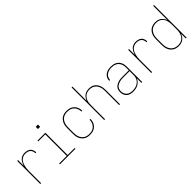

<svg xmlns="http://www.w3.org/2000/svg" viewBox="222 -1892 3057 3057"><g transform="rotate(-45 1750.0 -363.5)"><path d="M132 0V-520H151V-390Q159 -417 171 -442.5Q183 -468 202.5 -488Q222 -508 249 -518Q276 -528 303 -528Q330 -528 357 -521.5Q384 -515 404.5 -497.5Q425 -480 434 -454Q443 -428 443 -401H424Q424 -424 416 -446.5Q408 -469 390.5 -484Q373 -499 350 -504.5Q327 -510 303 -510Q277 -510 252.5 -500Q228 -490 209.5 -471.5Q191 -453 180 -429Q169 -405 162.5 -379.5Q156 -354 153.5 -328Q151 -302 151 -276V0Z M575 0V-18H747V-502H589V-520H767V-18H925V0ZM725 -645V-695H775V-645Z M1247 8Q1221 8 1195 2.5Q1169 -3 1147 -17Q1125 -31 1108 -52Q1091 -73 1081 -97Q1071 -121 1067.5 -147.5Q1064 -174 1064 -200V-320Q1064 -346 1067.5 -372.5Q1071 -399 1081 -423Q1091 -447 1108 -468Q1125 -489 1147 -503Q1169 -517 1195 -522.5Q1221 -528 1247 -528Q1271 -528 1295 -524Q1319 -520 1340 -509.5Q1361 -499 1378.5 -482.5Q1396 -466 1407.5 -445Q1419 -424 1424.5 -400.5Q1430 -377 1430 -353Q1430 -353 1430 -352.5Q1430 -352 1430 -352H1411Q1411 -352 1411 -352.5Q1411 -353 1411 -353Q1411 -374 1406 -395Q1401 -416 1390.5 -435Q1380 -454 1364.5 -469Q1349 -484 1330 -493.5Q1311 -503 1290 -506.5Q1269 -510 1247 -510Q1224 -510 1200.5 -504.5Q1177 -499 1157 -486.5Q1137 -474 1122 -454.5Q1107 -435 1098.5 -413Q1090 -391 1086.5 -367.5Q1083 -344 1083 -320V-200Q1083 -176 1086.5 -152.5Q1090 -129 1098.5 -107Q1107 -85 1122 -65.5Q1137 -46 1157 -33.5Q1177 -21 1200.5 -15.5Q1224 -10 1247 -10Q1269 -10 1290 -13.5Q1311 -17 1330 -26.5Q1349 -36 1364.5 -51Q1380 -66 1390.5 -85Q1401 -104 1406 -125Q1411 -146 1411 -167Q1411 -167 1411 -167.5Q1411 -168 1411 -168H1430Q1430 -168 1430 -167.5Q1430 -167 1430 -167Q1430 -143 1424.5 -119.5Q1419 -96 1407.5 -75Q1396 -54 1378.5 -37.5Q1361 -21 1340 -10.5Q1319 0 1295 4Q1271 8 1247 8Z M1572 0V-735H1591V-412Q1600 -438 1615 -460.5Q1630 -483 1652 -499Q1674 -515 1700.5 -521.5Q1727 -528 1753 -528Q1779 -528 1804.5 -522Q1830 -516 1851 -501.5Q1872 -487 1887.5 -466Q1903 -445 1912 -421Q1921 -397 1924.5 -371.5Q1928 -346 1928 -320V0H1909V-320Q1909 -343 1906 -366.5Q1903 -390 1894.5 -412Q1886 -434 1872 -453Q1858 -472 1839 -485.5Q1820 -499 1796.5 -504.5Q1773 -510 1750 -510Q1727 -510 1703.5 -504.5Q1680 -499 1661 -485.5Q1642 -472 1628 -453Q1614 -434 1605.5 -412Q1597 -390 1594 -366.5Q1591 -343 1591 -320V0Z M2221 8Q2190 8 2160 0.5Q2130 -7 2107.5 -27.5Q2085 -48 2074.5 -77Q2064 -106 2064 -136Q2064 -160 2071 -183.5Q2078 -207 2093.5 -224.5Q2109 -242 2130 -253.5Q2151 -265 2174 -272Q2197 -279 2220.5 -281Q2244 -283 2268 -283H2409V-345Q2409 -366 2405 -388Q2401 -410 2392 -429.5Q2383 -449 2367.5 -465.5Q2352 -482 2332.5 -492Q2313 -502 2291.5 -506Q2270 -510 2248 -510Q2220 -510 2192 -504Q2164 -498 2140.5 -482Q2117 -466 2103.5 -440Q2090 -414 2089 -385H2070Q2070 -407 2076.5 -427.5Q2083 -448 2096 -465.5Q2109 -483 2126.5 -495.5Q2144 -508 2164 -515.5Q2184 -523 2205.5 -525.5Q2227 -528 2248 -528Q2273 -528 2297 -523.5Q2321 -519 2342.5 -508Q2364 -497 2381.5 -479Q2399 -461 2409.5 -439Q2420 -417 2424 -393Q2428 -369 2428 -345V0H2409V-102Q2398 -75 2378 -53Q2358 -31 2332.5 -17Q2307 -3 2278.5 2.5Q2250 8 2221 8ZM2224 -10Q2247 -10 2271 -14Q2295 -18 2316.5 -27.5Q2338 -37 2356.5 -52.5Q2375 -68 2387 -88.5Q2399 -109 2404 -132.5Q2409 -156 2409 -180V-265H2268Q2247 -265 2226 -263.5Q2205 -262 2184.5 -256Q2164 -250 2145 -240.5Q2126 -231 2111.5 -215.5Q2097 -200 2090 -179.5Q2083 -159 2083 -138Q2083 -111 2093 -85Q2103 -59 2123 -41Q2143 -23 2170 -16.5Q2197 -10 2224 -10Z M2632 0V-520H2651V-390Q2659 -417 2671 -442.5Q2683 -468 2702.5 -488Q2722 -508 2749 -518Q2776 -528 2803 -528Q2830 -528 2857 -521.5Q2884 -515 2904.5 -497.5Q2925 -480 2934 -454Q2943 -428 2943 -401H2924Q2924 -424 2916 -446.5Q2908 -469 2890.5 -484Q2873 -499 2850 -504.5Q2827 -510 2803 -510Q2777 -510 2752.5 -500Q2728 -490 2709.5 -471.5Q2691 -453 2680 -429Q2669 -405 2662.5 -379.5Q2656 -354 2653.5 -328Q2651 -302 2651 -276V0Z M3246 8Q3220 8 3194 2Q3168 -4 3146 -18Q3124 -32 3107.5 -52.5Q3091 -73 3081 -97.5Q3071 -122 3067.5 -148Q3064 -174 3064 -200V-320Q3064 -346 3067.5 -372Q3071 -398 3081 -422.5Q3091 -447 3107.5 -467.5Q3124 -488 3146 -502Q3168 -516 3194 -522Q3220 -528 3246 -528Q3273 -528 3299.5 -521.5Q3326 -515 3348 -499Q3370 -483 3385 -460.5Q3400 -438 3409 -412V-735H3428V0H3409V-108Q3400 -82 3385 -59.5Q3370 -37 3348 -21Q3326 -5 3299.5 1.5Q3273 8 3246 8ZM3249 -10Q3273 -10 3296 -15.5Q3319 -21 3338.5 -34Q3358 -47 3372 -66.5Q3386 -86 3394 -108Q3402 -130 3405.5 -153.5Q3409 -177 3409 -200V-320Q3409 -343 3405.5 -366.5Q3402 -390 3394 -412Q3386 -434 3372 -453.5Q3358 -473 3338.5 -486Q3319 -499 3296 -504.5Q3273 -510 3249 -510Q3225 -510 3201.5 -504.5Q3178 -499 3158 -486.5Q3138 -474 3123 -455Q3108 -436 3099 -413.5Q3090 -391 3086.5 -367.5Q3083 -344 3083 -320V-200Q3083 -176 3086.5 -152.5Q3090 -129 3099 -106.5Q3108 -84 3123 -65Q3138 -46 3158 -33.5Q3178 -21 3201.5 -15.5Q3225 -10 3249 -10Z"/></g></svg>

Font: Iosevka SS04 Thin
Style: Regular
Weight: 100
Monospace: yes
Designer: Belleve Invis
Foundry: Belleve Invis
Version: Version 19.0.0; ttfautohint (v1.8.4)